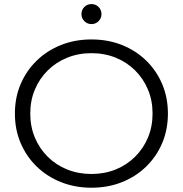

<svg xmlns="http://www.w3.org/2000/svg" viewBox="-20 -896 879 923"><path d="M419.8 6.4Q340.7 6.4 273.4 -20.4Q206 -47.2 156.4 -95.5Q106.8 -143.7 79.2 -208.4Q51.6 -273.2 51.6 -350Q51.6 -426.8 79.2 -491.6Q106.8 -556.3 156.5 -604.6Q206.2 -653 273.3 -679.7Q340.4 -706.4 419.7 -706.4Q499 -706.4 565.9 -679.8Q632.9 -653.2 682.5 -605Q732.1 -556.8 759.6 -491.9Q787.2 -427 787.2 -349.9Q787.2 -272.9 759.6 -208Q732.1 -143.2 682.5 -95Q632.9 -46.8 565.9 -20.2Q499 6.4 419.8 6.4ZM419.7 -59.6Q482.6 -59.6 536.2 -81.3Q589.7 -103 629.4 -142.5Q669.2 -181.9 691.3 -234.7Q713.4 -287.4 713.4 -350.2Q713.4 -412.9 691.3 -465.5Q669.3 -518 629.5 -557.5Q589.8 -597 536.2 -618.7Q482.6 -640.4 419.7 -640.4Q356.8 -640.4 303.1 -618.6Q249.3 -596.9 209.5 -557.4Q169.6 -517.9 147.6 -465.3Q125.5 -412.7 125.5 -350.2Q125.5 -287.6 147.5 -234.9Q169.6 -182.2 209.4 -142.5Q249.2 -102.8 303 -81.2Q356.8 -59.6 419.7 -59.6ZM419.7 -780.2Q399.5 -780.2 385.6 -794.2Q371.6 -808.1 371.6 -828.3Q371.6 -848.7 385.6 -862.6Q399.5 -876.4 419.7 -876.4Q440 -876.4 453.9 -862.6Q467.8 -848.7 467.8 -828.3Q467.8 -808.1 453.9 -794.2Q440 -780.2 419.7 -780.2Z"/></svg>

Font: Montserrat Alternates Thin
Style: Regular
Weight: 100
Designer: Julieta Ulanovsky
Foundry: Julieta Ulanovsky
Version: Version 9.000